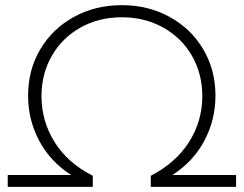

<svg xmlns="http://www.w3.org/2000/svg" viewBox="-20 -725 945 745"><path d="M10 -46H256Q175 -98 132 -179Q89 -260 89 -354Q89 -454 136.5 -534Q184 -614 267 -659.5Q350 -705 453 -705Q555 -705 638 -659.5Q721 -614 768.5 -534Q816 -454 816 -354Q816 -260 773 -179Q730 -98 649 -46H896V0H565V-43Q662 -93 713.5 -174Q765 -255 765 -352Q765 -439 724.5 -509Q684 -579 612.5 -618.5Q541 -658 453 -658Q364 -658 293 -618.5Q222 -579 181.5 -509Q141 -439 141 -352Q141 -255 192 -173.5Q243 -92 340 -43V0H10Z"/></svg>

Font: Hilab Light
Style: Regular
Weight: 300
Designer: Cristianderson Lima
Foundry: Cristianderson
Version: Version 1.0